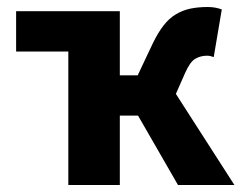

<svg xmlns="http://www.w3.org/2000/svg" viewBox="-20 -528 696 548"><path d="M175 0V-381H26V-496H322V-313H373L416 -404Q431 -435 447 -455.5Q463 -476 482.5 -487.5Q502 -499 524 -503.5Q546 -508 573 -508Q595 -508 613 -501L590 -365Q585 -367 580.5 -368Q576 -369 571 -369Q552 -369 537 -360Q522 -351 508 -319L482 -260L649 0H488L374 -198H322V0Z"/></svg>

Font: hySource Sans Pro
Style: Bold
Weight: 700
Designer: Paul D. Hunt
Foundry: Adobe Systems Incorporated
Version: Version 2.021;PS 2.000;hotconv 1.0.86;makeotf.lib2.5.63406